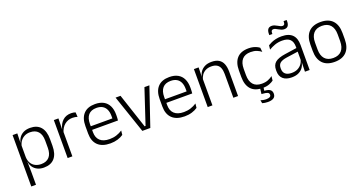

<svg xmlns="http://www.w3.org/2000/svg" viewBox="-42 -1394 4366 2316"><g transform="rotate(-20 2141.0 -236.0)"><path d="M294.5 10.5Q248 10.5 212.8 -6.5Q177.5 -23.5 156.2 -54.2Q135 -85 130 -126.5H110L129.5 -183Q131.5 -136 151.5 -104.2Q171.5 -72.5 204.5 -56.5Q237.5 -40.5 278 -40.5Q345.5 -40.5 381.8 -80.8Q418 -121 418 -198V-291Q418 -367.5 382 -407.8Q346 -448 277.5 -448Q238 -448 206.8 -431.8Q175.5 -415.5 155.2 -387.2Q135 -359 128 -322L111.5 -366.5H129Q136 -403 156.5 -432.5Q177 -462 212.2 -479.8Q247.5 -497.5 297.5 -497.5Q386 -497.5 432.5 -443.5Q479 -389.5 479 -286.5V-202Q479 -98.5 432 -44Q385 10.5 294.5 10.5ZM71 172V-487.5H131.5L128.5 -366L129.5 -346V-139.5L129 -125.5L131.5 9V172Z M657.5 -301.5 642 -348 657 -350Q673 -417 715 -455.8Q757 -494.5 823.5 -494.5Q841 -494.5 855 -491.8Q869 -489 879 -485L883 -426Q870.5 -430.5 854.5 -433.5Q838.5 -436.5 819.5 -436.5Q762.5 -436.5 719.5 -402.2Q676.5 -368 657.5 -301.5ZM600.5 0V-487.5H659.5L656 -341L661 -336V0Z M1148 10.5Q1042.5 10.5 988 -42.5Q933.5 -95.5 933.5 -193.5V-288.5Q933.5 -390.5 984.2 -445Q1035 -499.5 1132 -499.5Q1197 -499.5 1241 -475Q1285 -450.5 1307.2 -404.5Q1329.5 -358.5 1329.5 -294V-276.5Q1329.5 -262 1328.5 -247.5Q1327.5 -233 1326 -218.5H1270Q1271 -240.5 1271 -260.2Q1271 -280 1271 -296.5Q1271 -345.5 1255.2 -379.8Q1239.5 -414 1208.8 -432Q1178 -450 1132 -450Q1063.5 -450 1028.5 -409.8Q993.5 -369.5 993.5 -293.5V-246L994 -238V-187.5Q994 -154 1003.8 -127Q1013.5 -100 1033.8 -80.8Q1054 -61.5 1084.8 -51.5Q1115.5 -41.5 1156.5 -41.5Q1204 -41.5 1244.8 -54.8Q1285.5 -68 1321 -91.5L1315 -37Q1284 -15.5 1241.5 -2.5Q1199 10.5 1148 10.5ZM965 -218.5V-265H1312.5V-218.5Z M1616 -42.5 1763.5 -487.5H1827L1661.5 0H1559L1393 -487.5H1456.5L1604 -42.5Z M2101 10.5Q1995.5 10.5 1941 -42.5Q1886.5 -95.5 1886.5 -193.5V-288.5Q1886.5 -390.5 1937.2 -445Q1988 -499.5 2085 -499.5Q2150 -499.5 2194 -475Q2238 -450.5 2260.2 -404.5Q2282.5 -358.5 2282.5 -294V-276.5Q2282.5 -262 2281.5 -247.5Q2280.5 -233 2279 -218.5H2223Q2224 -240.5 2224 -260.2Q2224 -280 2224 -296.5Q2224 -345.5 2208.2 -379.8Q2192.5 -414 2161.8 -432Q2131 -450 2085 -450Q2016.5 -450 1981.5 -409.8Q1946.5 -369.5 1946.5 -293.5V-246L1947 -238V-187.5Q1947 -154 1956.8 -127Q1966.5 -100 1986.8 -80.8Q2007 -61.5 2037.8 -51.5Q2068.5 -41.5 2109.5 -41.5Q2157 -41.5 2197.8 -54.8Q2238.5 -68 2274 -91.5L2268 -37Q2237 -15.5 2194.5 -2.5Q2152 10.5 2101 10.5ZM1918 -218.5V-265H2265.5V-218.5Z M2727.5 0V-306Q2727.5 -349.5 2715.8 -381Q2704 -412.5 2677 -429.5Q2650 -446.5 2604.5 -446.5Q2562.5 -446.5 2531.5 -430.5Q2500.5 -414.5 2481.5 -386.5Q2462.5 -358.5 2455.5 -322.5L2443 -367.5H2456.5Q2463 -403.5 2483.8 -432.8Q2504.5 -462 2539.8 -479.8Q2575 -497.5 2625.5 -497.5Q2684.5 -497.5 2720 -475.5Q2755.5 -453.5 2771.8 -412.2Q2788 -371 2788 -312V0ZM2398.5 0V-487.5H2459L2456 -367L2459 -364V0Z M3102 10.5Q3002 10.5 2952.5 -45Q2903 -100.5 2903 -203V-285Q2903 -387.5 2952.5 -442.8Q3002 -498 3102 -498Q3134.5 -498 3160.2 -491.8Q3186 -485.5 3206 -475.8Q3226 -466 3239 -455.5L3245 -401Q3221.5 -420 3188.8 -433.5Q3156 -447 3110 -447Q3037 -447 3000.5 -405Q2964 -363 2964 -284V-204.5Q2964 -126 3000.5 -83.8Q3037 -41.5 3110.5 -41.5Q3157.5 -41.5 3191 -55.2Q3224.5 -69 3249 -88L3243 -32.5Q3222 -16.5 3187 -3Q3152 10.5 3102 10.5ZM3114 -6 3104.5 67 3077.5 48Q3083.5 48 3091.5 48Q3099.5 48 3106.5 48.5Q3156 51 3179.5 68Q3203 85 3203 119V121Q3203 156.5 3177.2 173.8Q3151.5 191 3103.5 191Q3083 191 3064 187.8Q3045 184.5 3031.5 180.5L3024 140Q3039.5 145.5 3057.8 149Q3076 152.5 3096.5 152.5Q3126.5 152.5 3141.5 143.5Q3156.5 134.5 3156.5 117.5V116.5Q3156.5 96 3138.2 87.2Q3120 78.5 3076.5 75.5Q3071.5 75 3067.8 75Q3064 75 3061.5 74.5L3071 -6Z M3646.5 0 3649.5 -121.5 3647 -131V-288.5V-321Q3647 -384 3615.2 -415.2Q3583.5 -446.5 3515.5 -446.5Q3462.5 -446.5 3419 -430.5Q3375.5 -414.5 3342.5 -394L3348.5 -447.5Q3366.5 -459 3392 -470.8Q3417.5 -482.5 3450.8 -490.2Q3484 -498 3524 -498Q3573 -498 3607.8 -486Q3642.5 -474 3664.5 -451Q3686.5 -428 3696.8 -395.5Q3707 -363 3707 -322.5V0ZM3475.5 10.5Q3403 10.5 3364.2 -24.5Q3325.5 -59.5 3325.5 -125V-138Q3325.5 -202.5 3365.2 -235.2Q3405 -268 3494 -281L3657 -305L3660 -259L3501.5 -236.5Q3439.5 -227.5 3412.5 -205.8Q3385.5 -184 3385.5 -141.5V-132.5Q3385.5 -87.5 3413 -64Q3440.5 -40.5 3493.5 -40.5Q3539 -40.5 3571.2 -57Q3603.5 -73.5 3623.2 -101.2Q3643 -129 3649.5 -163.5L3661.5 -120.5H3649Q3643 -86 3622.8 -56Q3602.5 -26 3566.2 -7.8Q3530 10.5 3475.5 10.5ZM3588 -566.5Q3570 -566.5 3553 -573.5Q3536 -580.5 3520.5 -589.5Q3505 -598.5 3490.5 -605.5Q3476 -612.5 3462.5 -612.5Q3447 -612.5 3440 -602.5Q3433 -592.5 3433 -571.5V-561.5H3393.5V-577.5Q3393.5 -615.5 3408.5 -636.2Q3423.5 -657 3458 -657Q3476.5 -657 3493.2 -650Q3510 -643 3525.5 -634Q3541 -625 3555.5 -618Q3570 -611 3583 -611Q3599 -611 3605.8 -621Q3612.5 -631 3612.5 -651.5V-661.5H3652.5V-645.5Q3652.5 -607.5 3637.5 -587Q3622.5 -566.5 3588 -566.5Z M4026 12Q3925 12 3872.5 -43.8Q3820 -99.5 3820 -204.5V-284Q3820 -388.5 3872.5 -444Q3925 -499.5 4026 -499.5Q4127 -499.5 4179.5 -444Q4232 -388.5 4232 -284V-204.5Q4232 -99.5 4179.5 -43.8Q4127 12 4026 12ZM4026 -38Q4097 -38 4134.2 -80Q4171.5 -122 4171.5 -201V-287.5Q4171.5 -366 4134.2 -408Q4097 -450 4026 -450Q3955 -450 3918 -408Q3881 -366 3881 -287.5V-201Q3881 -122 3918 -80Q3955 -38 4026 -38Z"/></g></svg>

Font: Anek Tamil Light
Style: Regular
Weight: 300
Designer: Aadarsh Rajan (Tamil), Yesha Goshar (Latin)
Foundry: Ek Type
Version: Version 1.003